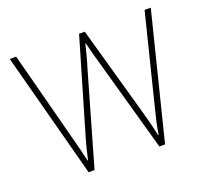

<svg xmlns="http://www.w3.org/2000/svg" viewBox="-97 -643 816 760"><g transform="rotate(-20 311.0 -263.0)"><path d="M343 -389 452 1H476L608 -527H582L489 -154C477 -105 471 -84 465 -43H463C456 -76 447 -111 434 -157L330 -527H306L198 -159C182 -106 174 -72 168 -44H166C159 -76 152 -103 138 -156L41 -527H14L154 1H179L291 -389C301 -420 308 -449 316 -482H318C326 -449 333 -423 343 -389Z"/></g></svg>

Font: Noto Sans Gujarati UI SemiCondensed Thin
Style: Regular
Weight: 100
Width: 4
Designer: Jelle Bosma - Monotype Design Team, Universal Thirst
Foundry: Monotype Imaging Inc.
Version: Version 2.106